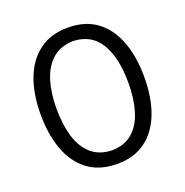

<svg xmlns="http://www.w3.org/2000/svg" viewBox="-133 -854 950 987"><g transform="rotate(-20 342.5 -361.0)"><path d="M345.2 11.2Q246.6 11.2 183.1 -37.4Q119.6 -85.9 89.4 -170.2Q59.1 -254.4 59.1 -361.8Q59.1 -473.6 91.1 -557.4Q123 -641.1 186.3 -687.7Q249.5 -734.4 342.8 -734.4Q437.5 -734.4 500.2 -687.5Q563 -640.6 594.5 -556.6Q626 -472.7 626 -361.8Q626 -248 593.8 -164.1Q561.5 -80.1 498.8 -34.4Q436 11.2 345.2 11.2ZM343.3 -63.5Q413.6 -65.4 456.5 -104.2Q499.5 -143.1 519.3 -209.7Q539.1 -276.4 539.1 -361.8Q539.1 -498 491.5 -577.6Q443.8 -657.2 343.3 -660.2Q274.4 -658.2 231 -619.6Q187.5 -581.1 166.7 -514.6Q146 -448.2 146 -361.8Q146 -275.4 166 -208.7Q186 -142.1 229.5 -103.8Q272.9 -65.4 343.3 -63.5Z"/></g></svg>

Font: Pinar DS2-Regular
Style: Regular
Weight: 400
Designer: Amin Abedi
Version: Version 2.000